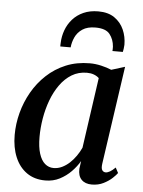

<svg xmlns="http://www.w3.org/2000/svg" viewBox="-56 -838 664 893"><g transform="rotate(5 276.5 -391.5)"><path d="M446.5 -90Q443.5 -68 449.5 -59.8Q455.5 -51.5 465.5 -51.5Q474.5 -51.5 485.5 -57.8Q496.5 -64 510.5 -78L523.5 -53.5Q517.5 -44.5 501.2 -29.2Q485 -14 460.8 -1.8Q436.5 10.5 406 10.5Q375 10.5 358 -7Q341 -24.5 342.5 -57.5L347.5 -94Q332.5 -68 309.2 -44.2Q286 -20.5 256 -5Q226 10.5 189 10.5Q138 10.5 102.2 -14.8Q66.5 -40 47.8 -84.8Q29 -129.5 29 -188.5Q29 -240 42.5 -291.5Q56 -343 82.5 -389.5Q109 -436 147.8 -472.2Q186.5 -508.5 237 -529.5Q287.5 -550.5 349 -550.5Q375 -550.5 402 -544.2Q429 -538 450 -529L513 -548.5ZM395.5 -485.5Q385.5 -495 371.2 -500.2Q357 -505.5 339 -505.5Q299.5 -505.5 268.2 -486.5Q237 -467.5 213.8 -435Q190.5 -402.5 175.2 -361.5Q160 -320.5 152.5 -276Q145 -231.5 145 -189Q145 -142 154.8 -111.2Q164.5 -80.5 182 -65.5Q199.5 -50.5 222.5 -50.5Q243 -50.5 261.8 -59.5Q280.5 -68.5 296.8 -83.5Q313 -98.5 326.2 -117.5Q339.5 -136.5 348.5 -156.5ZM204.5 -616.5Q204.5 -621 204.5 -625Q204.5 -629 205 -634Q206 -664 216.5 -692.8Q227 -721.5 247.2 -744.5Q267.5 -767.5 297.5 -781Q327.5 -794.5 367 -794.5Q413 -794.5 442.5 -774Q472 -753.5 486.5 -720.8Q501 -688 501 -650Q500.5 -640 499.2 -631.5Q498 -623 496.5 -616.5H448Q448 -621 448.5 -625.5Q449 -630 448.5 -637Q446 -670.5 427.2 -694.5Q408.5 -718.5 360 -718.5Q322.5 -718.5 299.5 -703Q276.5 -687.5 265.8 -664Q255 -640.5 253 -616.5Z"/></g></svg>

Font: Merriweather 60pt Medium
Style: Italic
Weight: 500
Italic angle: -7.8°
Version: Version 2.101